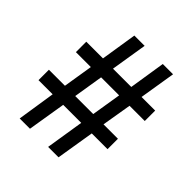

<svg xmlns="http://www.w3.org/2000/svg" viewBox="-199 -878 1017 1017"><g transform="rotate(45 309.0 -370.0)"><path d="M259 -459 232 -292H367L394 -459ZM440 -740H517L484 -537H586V-459H472L444 -292H552V-214H434L399 0H321L355 -214H220L185 0H108L141 -214H35V-292H155L182 -459H70V-537H195L227 -740H304L271 -536H408Z"/></g></svg>

Font: Mukta Vaani SemiBold
Style: Regular
Weight: 600
Designer: Noopur Datye, Girish Dalvi, Yashodeep Gholap, Pallavi Karambelkar
Foundry: Ek Type
Version: Version 2.538;PS 1.000;hotconv 16.6.51;makeotf.lib2.5.65220;